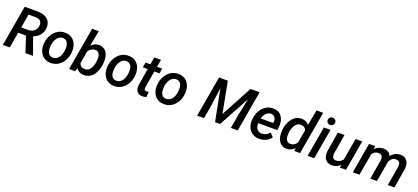

<svg xmlns="http://www.w3.org/2000/svg" viewBox="55 -1944 6860 3149"><g transform="rotate(20 3484.5 -370.0)"><path d="M323.2 -273.9H187.5L139.6 0H19L142.6 -710.9L366.7 -710.4Q482.4 -710.4 543.9 -654.8Q605.5 -599.1 597.2 -500Q591.8 -431.2 551.3 -380.6Q510.7 -330.1 437.5 -301.3L542.5 -7.3L542 0H414.1ZM204.1 -373 320.8 -372.1Q383.8 -372.1 426 -405Q468.3 -438 475.6 -494.6Q482.9 -549.8 456.1 -579.3Q429.2 -608.9 374.5 -610.8L245.6 -611.3Z M646 -266.1Q654.3 -343.8 691.7 -407.2Q729 -470.7 787.6 -505.4Q846.2 -540 917.5 -538.1Q985.4 -537.1 1034.7 -502Q1084 -466.8 1106.7 -405.8Q1129.4 -344.7 1122.6 -270Q1114.7 -186 1076.9 -121.6Q1039.1 -57.1 980.2 -22.7Q921.4 11.7 849.6 9.8Q782.2 8.8 733.2 -26.1Q684.1 -61 661.1 -121.8Q638.2 -182.6 644.5 -255.9ZM759.8 -199.2Q762.2 -147.9 786.9 -116.9Q811.5 -85.9 855.5 -84.5Q915 -83 955.3 -130.4Q995.6 -177.7 1005.9 -259.8L1008.8 -307.6Q1008.8 -370.1 983.9 -405.8Q959 -441.4 911.6 -443.4Q837.4 -445.3 794.4 -370.6Q768.6 -325.2 761.7 -266.1Q757.8 -225.1 759.8 -199.2Z M1670.9 -261.7Q1661.1 -181.2 1627.7 -116Q1594.2 -50.8 1544.7 -19.5Q1495.1 11.7 1433.1 10.3Q1344.7 8.3 1299.8 -57.6L1281.2 0H1175.3L1305.2 -750H1421.4L1368.7 -477.1Q1427.7 -540 1508.8 -538.1Q1585.4 -536.1 1628.7 -481.9Q1671.9 -427.7 1674.3 -333.5Q1674.8 -304.2 1670.9 -261.7ZM1559.6 -327.1Q1559.6 -380.4 1537.6 -410.4Q1515.6 -440.4 1474.1 -441.4Q1404.3 -443.4 1356 -374L1317.9 -155.3Q1339.4 -88.9 1410.2 -86.4Q1468.8 -85 1506.6 -131.3Q1544.4 -177.7 1555.2 -262.2Q1559.1 -303.7 1559.6 -327.1Z M1753.9 -266.1Q1762.2 -343.8 1799.6 -407.2Q1836.9 -470.7 1895.5 -505.4Q1954.1 -540 2025.4 -538.1Q2093.3 -537.1 2142.6 -502Q2191.9 -466.8 2214.6 -405.8Q2237.3 -344.7 2230.5 -270Q2222.7 -186 2184.8 -121.6Q2147 -57.1 2088.1 -22.7Q2029.3 11.7 1957.5 9.8Q1890.1 8.8 1841.1 -26.1Q1792 -61 1769 -121.8Q1746.1 -182.6 1752.4 -255.9ZM1867.7 -199.2Q1870.1 -147.9 1894.8 -116.9Q1919.4 -85.9 1963.4 -84.5Q2022.9 -83 2063.2 -130.4Q2103.5 -177.7 2113.8 -259.8L2116.7 -307.6Q2116.7 -370.1 2091.8 -405.8Q2066.9 -441.4 2019.5 -443.4Q1945.3 -445.3 1902.3 -370.6Q1876.5 -325.2 1869.6 -266.1Q1865.7 -225.1 1867.7 -199.2Z M2540.5 -656.7 2518.1 -528.3H2608.4L2593.3 -440.4H2502.4L2452.6 -144.5Q2451.2 -132.3 2452.1 -122.6Q2455.1 -90.8 2491.2 -89.4Q2509.3 -89.4 2532.2 -93.8L2524.4 -1Q2488.3 9.3 2451.7 9.3Q2391.1 8.3 2361.1 -32Q2331.1 -72.3 2337.4 -138.7L2386.7 -440.4H2302.2L2317.9 -528.3H2401.9L2424.3 -656.7Z M2623.5 -266.1Q2631.8 -343.8 2669.2 -407.2Q2706.5 -470.7 2765.1 -505.4Q2823.7 -540 2895 -538.1Q2962.9 -537.1 3012.2 -502Q3061.5 -466.8 3084.2 -405.8Q3106.9 -344.7 3100.1 -270Q3092.3 -186 3054.4 -121.6Q3016.6 -57.1 2957.8 -22.7Q2898.9 11.7 2827.1 9.8Q2759.8 8.8 2710.7 -26.1Q2661.6 -61 2638.7 -121.8Q2615.7 -182.6 2622.1 -255.9ZM2737.3 -199.2Q2739.7 -147.9 2764.4 -116.9Q2789.1 -85.9 2833 -84.5Q2892.6 -83 2932.9 -130.4Q2973.1 -177.7 2983.4 -259.8L2986.3 -307.6Q2986.3 -370.1 2961.4 -405.8Q2936.5 -441.4 2889.2 -443.4Q2814.9 -445.3 2772 -370.6Q2746.1 -325.2 2739.3 -266.1Q2735.4 -225.1 2737.3 -199.2Z M3687.5 -710.9 3791.5 -167 4084 -710.9H4242.2L4119.1 0H3999L4040.5 -240.7L4103.5 -537.1L3810.5 0H3723.6L3614.7 -553.2L3570.3 -228L3530.8 0H3410.6L3534.2 -710.9Z M4492.7 9.8Q4423.8 8.3 4373.3 -24.9Q4322.8 -58.1 4298.6 -115.7Q4274.4 -173.3 4280.3 -244.1L4281.7 -264.2Q4290.5 -344.7 4328.9 -408.9Q4367.2 -473.1 4424.3 -506.3Q4481.4 -539.6 4548.3 -538.1Q4647.5 -536.1 4697 -464.4Q4746.6 -392.6 4734.4 -277.3L4727.5 -226.6H4395Q4390.6 -163.6 4420.4 -125Q4450.2 -86.4 4502.4 -85.4Q4577.1 -83 4640.1 -150.4L4698.7 -88.9Q4665.5 -41.5 4611.3 -15.4Q4557.1 10.7 4492.7 9.8ZM4542 -443.4Q4450.2 -446.3 4404.3 -313.5L4623.5 -313L4625.5 -323.2Q4628.9 -345.7 4626 -367.2Q4620.6 -401.9 4598.6 -421.9Q4576.7 -441.9 4542 -443.4Z M4804.2 -264.6Q4814 -346.2 4848.1 -411.1Q4882.3 -476.1 4932.6 -508.1Q4982.9 -540 5044.4 -538.6Q5125 -536.6 5170.4 -478.5L5221.2 -750H5337.4L5207 0H5103.5L5111.3 -54.7Q5049.8 12.2 4966.8 10.3Q4893.1 9.3 4848.9 -46.6Q4804.7 -102.5 4801.3 -195.3Q4799.8 -225.6 4802.7 -254.4ZM4916.5 -219.2Q4913.1 -158.7 4935.3 -123Q4957.5 -87.4 5001.5 -86.4Q5068.4 -84.5 5117.2 -151.4L5156.7 -378.4Q5133.8 -439.5 5067.9 -441.4Q5001.5 -443.4 4960.9 -382.8Q4920.4 -322.3 4916.5 -219.2Z M5454.1 0H5338.4L5430.2 -528.3H5545.9ZM5446.8 -663.6Q5446.8 -690.4 5464.4 -709.5Q5481.9 -728.5 5511.7 -729.5Q5540 -730.5 5558.8 -712.2Q5577.6 -693.8 5577.6 -667.5Q5577.6 -639.6 5559.3 -621.6Q5541 -603.5 5512.7 -602.5Q5484.9 -601.6 5465.8 -619.4Q5446.8 -637.2 5446.8 -663.6Z M5910.2 -52.2Q5850.1 11.7 5759.8 9.8Q5708.5 8.8 5674.6 -15.6Q5640.6 -40 5626.2 -83.7Q5611.8 -127.4 5617.7 -186.5L5674.8 -528.3H5790.5L5732.9 -185.1Q5731 -167 5732.4 -149.9Q5737.3 -89.4 5793.5 -86.9Q5870.1 -84 5917.5 -148.4L5983.9 -528.3H6099.6L6008.3 0H5899.9Z M6327.1 -528.8 6316.9 -472.7Q6382.3 -540 6473.1 -538.1Q6522.9 -537.1 6555.9 -515.1Q6588.9 -493.2 6600.6 -457Q6673.8 -540 6768.6 -538.1Q6845.7 -536.1 6883.1 -485.1Q6920.4 -434.1 6911.1 -342.3L6854 0H6738.3L6795.9 -343.3Q6798.3 -364.7 6796.4 -382.8Q6788.6 -439.9 6724.1 -441.4Q6652.3 -443.4 6610.8 -362.8L6609.4 -352.1L6548.8 0H6432.6L6490.2 -341.8Q6492.7 -362.8 6490.7 -380.9Q6482.9 -439.9 6418.5 -441.4Q6353.5 -442.4 6310.1 -383.3L6243.2 0H6127.4L6218.8 -528.3Z"/></g></svg>

Font: Roboto Medium
Style: Italic
Weight: 500
Italic angle: -12°
Designer: Google
Version: Version 2.134; 2016